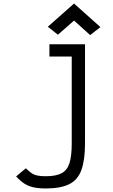

<svg xmlns="http://www.w3.org/2000/svg" viewBox="-20 -868 640 1084"><path d="M238 196Q198 196 169 189.5Q140 183 117.5 168.5Q95 154 71 128L126 82Q143 99 157.5 109Q172 119 191 123Q210 127 238 127Q295 127 327 110.5Q359 94 372 53.5Q385 13 385 -59V-549H259V-618H460V-59Q460 36 439.5 92Q419 148 370.5 172Q322 196 238 196ZM489 -670 398 -752 307 -672 250 -717 398 -848 547 -715Z"/></svg>

Font: Victor Mono
Style: Regular
Weight: 400
Monospace: yes
Designer: Rune Bjørnerås
Version: Version 1.561;gftools[0.9.30]